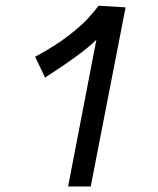

<svg xmlns="http://www.w3.org/2000/svg" viewBox="-20 -656 558 680"><path d="M329.1 -635.7 424.8 -629.9 301.3 4.4H221.2L321.3 -515.1Q273.4 -467.3 139.6 -381.3L104.5 -455.1Q138.2 -473.1 168.5 -492.2Q198.7 -511.2 220.7 -528.3Q242.7 -545.4 260.5 -560.8Q278.3 -576.2 290.5 -589.6Q302.7 -603 310.5 -612.3Q318.4 -621.6 323.5 -628.4Q328.6 -635.3 329.1 -635.7Z"/></svg>

Font: Fantasque Sans Mono
Style: Italic
Weight: 400
Italic angle: -11°
Monospace: yes
Designer: Jany Belluz
Version: Version 1.8.0 ; ttfautohint (v1.8.2)